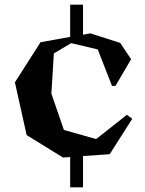

<svg xmlns="http://www.w3.org/2000/svg" viewBox="-20 -661 623 823"><path d="M280.8 -641.1H335.9V-512.2L367.2 -518.1L495.1 -477.1L542 -407.2L475.1 -293H460L398.9 -449.2L285.2 -476.1L210.9 -432.1L200.2 -259.8L253.9 -104L392.1 -64.9L523.9 -168.9L546.9 -151.9L450.2 0L335.9 7.8V142.1H280.8V12.2L250 14.2L94.2 -82L43.9 -308.1L153.8 -480L280.8 -502.9Z"/></svg>

Font: Ortica Angular Bold
Style: Regular
Weight: 700
Designer: Benedetta Bovani
Foundry: Collletttivo
Version: Version 2.000;Glyphs 3.1.2 (3151)